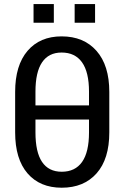

<svg xmlns="http://www.w3.org/2000/svg" viewBox="-20 -897 603 928"><path d="M508.3 -257.3Q508.3 -128.4 446.8 -59.1Q385.3 10.3 278.3 10.3Q172.9 10.3 113 -59.1Q53.2 -128.4 53.2 -257.3V-452.6Q53.2 -581.1 113 -651.1Q172.9 -721.2 277.8 -721.2Q384.8 -721.2 446.5 -651.1Q508.3 -581.1 508.3 -452.6ZM151.4 -387.7H410.2V-454.1Q410.2 -548.3 376.5 -595.7Q342.8 -643.1 277.8 -643.1Q215.3 -643.1 183.3 -595.7Q151.4 -548.3 151.4 -454.1ZM410.2 -319.3H151.4V-257.3Q151.4 -161.6 183.3 -114.3Q215.3 -66.9 278.3 -66.9Q343.3 -66.9 376.7 -114.3Q410.2 -161.6 410.2 -257.3ZM439.5 -787.1H340.8V-877.4H439.5ZM240.2 -787.1H142.1V-877.4H240.2Z"/></svg>

Font: Franco
Style: Regular
Weight: 400
Designer: Google
Version: Version 1.200311; 2013